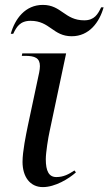

<svg xmlns="http://www.w3.org/2000/svg" viewBox="-20 -754 443 784"><path d="M273 -606C344 -606 386 -663 403 -724H393C380 -697 366 -671 324 -671C244 -671 231 -734 155 -734C83 -734 41 -677 24 -616H34C47 -643 61 -669 105 -669C184 -669 196 -606 273 -606ZM155 10C205 10 261 -24 290 -50L284 -58C260 -42 239 -31 210 -31C180 -31 167 -55 167 -104C167 -131 177 -193 182 -215L250 -536H71L69 -526H82C123 -526 143 -517 143 -484C143 -477 142 -468 140 -458L94 -242C86 -203 72 -136 72 -93C72 -33 102 10 155 10Z"/></svg>

Font: Noto Serif Display
Style: Italic
Weight: 400
Italic angle: -12°
Designer: Monotype Design Team
Foundry: Monotype Imaging Inc.
Version: Version 2.009